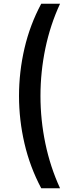

<svg xmlns="http://www.w3.org/2000/svg" viewBox="-20 -800 363 1020"><path d="M199 -780Q139 -668 110 -543Q81 -418 81 -290Q81 -163 110 -38Q139 87 199 200H299Q247 87 221 -38Q195 -163 195 -290Q195 -418 221 -543Q247 -668 299 -780Z"/></svg>

Font: Jost Medium
Style: Regular
Weight: 500
Version: Version 3.710